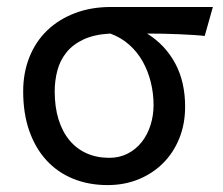

<svg xmlns="http://www.w3.org/2000/svg" viewBox="-20 -518 640 550"><path d="M419.9 -217.3Q419.9 -250 412.1 -282Q404.3 -314 388.9 -341.6Q373.5 -369.1 350.1 -389.9Q326.7 -410.6 295.9 -421.9Q250 -419.4 219.2 -405Q188.5 -390.6 170.2 -367.7Q151.9 -344.7 144.3 -315.9Q136.7 -287.1 136.7 -256.3Q136.7 -211.4 147.7 -176Q158.7 -140.6 179 -116.2Q199.2 -91.8 228 -78.9Q256.8 -65.9 293 -65.9Q322.3 -65.9 345.9 -78.1Q369.6 -90.3 386 -111.1Q402.3 -131.8 411.1 -159.4Q419.9 -187 419.9 -217.3ZM566.4 -415Q554.2 -416.5 535.4 -417.7Q516.6 -418.9 494.4 -419.9Q472.2 -420.9 448.2 -421.4Q424.3 -421.9 401.4 -421.9Q453.6 -389.2 481.9 -336.4Q510.3 -283.7 510.3 -212.4Q510.3 -163.1 493.7 -121.8Q477.1 -80.6 447.3 -50.8Q417.5 -21 377 -4.4Q336.4 12.2 288.1 12.2Q233.9 12.2 189.2 -6.1Q144.5 -24.4 112.8 -59.1Q81.1 -93.8 63.7 -143.6Q46.4 -193.4 46.4 -256.3Q46.4 -309.6 64.2 -354.2Q82 -398.9 115 -430.7Q147.9 -462.4 194.3 -480.2Q240.7 -498 297.9 -498H589.8Z"/></svg>

Font: Andika
Style: Regular
Weight: 400
Designer: Victor Gaultney, Annie Olsen, Julie Remington, Don Collingsworth, Eric Hays
Foundry: SIL International
Version: Version 1.001